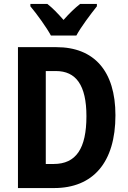

<svg xmlns="http://www.w3.org/2000/svg" viewBox="-20 -953 651 973"><path d="M238 -773H367C390 -816 440 -882 471 -921V-933H386C358 -911 333 -887 302 -852C273 -885 246 -913 220 -933H134V-921C166 -883 216 -814 238 -773ZM565 -369C565 -593 457 -714 266 -714H71V0H254C451 0 565 -129 565 -369ZM418 -364C418 -201 366 -122 252 -122H212V-593H263C365 -593 418 -522 418 -364Z"/></svg>

Font: Noto Sans Georgian Condensed Bold
Style: Regular
Weight: 700
Width: 3
Designer: Monotype Design Team, Akaki Razmadze
Foundry: Google LLC
Version: Version 2.005